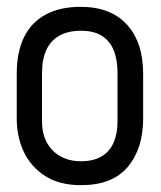

<svg xmlns="http://www.w3.org/2000/svg" viewBox="-20 -532 471 562"><path d="M399 -185V-316Q399 -408 351.5 -460Q304 -512 216 -512Q156 -512 114 -489.5Q72 -467 50.5 -423.5Q29 -380 29 -316V-185Q29 -132 49.5 -88Q70 -44 112 -17Q154 10 217 10Q309 10 354 -43.5Q399 -97 399 -185ZM324 -318V-176Q324 -141 312.5 -114.5Q301 -88 277 -74Q253 -60 217 -60Q182 -60 156 -75Q130 -90 116.5 -116Q103 -142 103 -176V-318Q103 -359 116 -386.5Q129 -414 154.5 -428Q180 -442 217 -442Q254 -442 277.5 -427.5Q301 -413 312.5 -385.5Q324 -358 324 -318Z"/></svg>

Font: Advent Pro Medium
Style: Regular
Weight: 500
Designer: VivaRado, Andreas Kalpakidis
Foundry: VivaRado, Andreas Kalpakidis
Version: Version 3.000